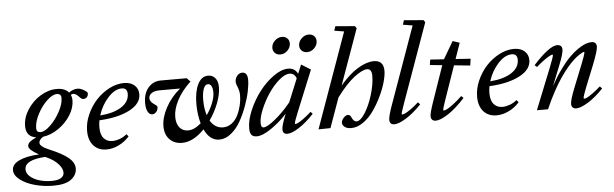

<svg xmlns="http://www.w3.org/2000/svg" viewBox="-123 -932 4395 1374"><g transform="rotate(-5 2074.0 -244.5)"><path d="M210.4 236.3Q142.6 236.3 78.6 219Q14.6 201.7 -26.9 169.7Q-68.4 137.7 -68.4 100.1Q-68.4 58.6 -16.1 33.7Q36.1 8.8 127 4.4Q55.2 -34.7 55.2 -61Q55.2 -77.1 69.6 -90.1Q84 -103 118.2 -119.1Q45.4 -129.4 45.4 -206.1Q45.4 -265.6 81.8 -323Q118.2 -380.4 176 -415.8Q233.9 -451.2 293.9 -451.2Q352.5 -451.2 380.4 -418Q410.2 -440.4 443.4 -440.4Q458 -440.4 475.6 -432.1Q493.2 -423.8 505.9 -413.1Q513.2 -406.7 513.2 -401.4Q513.2 -384.3 503.7 -373.8Q494.1 -363.3 477.1 -363.3Q467.3 -363.3 458 -372.6Q428.2 -406.2 409.2 -406.2Q398.9 -406.2 391.1 -399.9Q399.4 -382.3 399.4 -360.4Q399.4 -307.1 365.7 -253.7Q332 -200.2 278.1 -163.3Q224.1 -126.5 167.5 -119.1Q137.2 -99.6 137.2 -77.6Q137.2 -51.3 206.1 -22.9Q293.5 13.2 336.9 48.8Q380.4 84.5 380.4 127Q380.4 173.3 338.9 204.8Q297.4 236.3 210.4 236.3ZM152.8 -153.8Q182.1 -153.8 222.7 -192.4Q263.2 -231 293 -286.1Q322.8 -341.3 322.8 -384.3Q322.8 -415 291 -415Q260.3 -415 220.5 -377.7Q180.7 -340.3 151.9 -285.2Q123 -230 123 -184.1Q123 -168 130.1 -160.9Q137.2 -153.8 152.8 -153.8ZM21.5 102.5Q21.5 131.3 47.1 154.1Q72.8 176.8 113.5 189Q154.3 201.2 201.2 201.2Q245.1 201.2 267.8 187.5Q290.5 173.8 290.5 148.4Q290.5 119.1 261 86.7Q231.4 54.2 182.1 31.7Q173.3 27.8 169.4 25.9Q21.5 34.7 21.5 102.5Z M612.3 11.2Q553.7 11.2 519 -27.3Q484.4 -65.9 484.4 -133.8Q484.4 -191.4 510 -249.5Q535.6 -307.6 576.2 -351.8Q616.7 -396 669.9 -423.8Q723.1 -451.7 775.9 -451.7Q824.7 -451.7 852.3 -426.8Q879.9 -401.9 879.9 -362.8Q879.9 -294.4 796.6 -251.2Q713.4 -208 579.1 -201.2Q574.2 -173.3 574.2 -151.9Q574.2 -98.1 597.4 -71.8Q620.6 -45.4 659.2 -45.4Q683.1 -45.4 711.9 -55.7Q740.7 -65.9 762.7 -85.4L776.9 -68.4Q744.6 -31.7 700.4 -10.3Q656.2 11.2 612.3 11.2ZM757.8 -414.6Q708 -414.6 659.2 -361.3Q610.4 -308.1 587.9 -235.4Q685.1 -242.7 741.2 -279.1Q797.4 -315.4 797.4 -372.1Q797.4 -414.6 757.8 -414.6Z M1154.8 11.2Q1100.1 11.2 1065.9 -23.4Q1031.7 -58.1 1031.7 -118.7Q1031.7 -180.7 1069.6 -251.5Q1107.4 -322.3 1173.8 -377.4H1028.8Q988.8 -377.4 968.8 -363Q948.7 -348.6 948.7 -327.1Q948.7 -314.5 957 -303.2Q965.3 -292 975.1 -285.6Q984.9 -279.3 993.2 -272.5Q1001.5 -265.6 1001.5 -260.3Q1001.5 -240.7 989.3 -225.8Q977.1 -210.9 960 -210.9Q939.5 -210.9 927.5 -233.9Q915.5 -256.8 915.5 -295.4Q915.5 -365.2 951.2 -406Q986.8 -446.8 1041.5 -446.8H1227.1L1252.4 -420.9Q1188.5 -361.3 1155 -297.4Q1121.6 -233.4 1121.6 -177.7Q1121.6 -128.9 1144.3 -101.3Q1167 -73.7 1205.1 -73.7Q1250 -73.7 1298.8 -116.7Q1280.3 -181.2 1280.3 -255.9Q1280.3 -344.7 1306.9 -398.2Q1333.5 -451.7 1381.8 -451.7Q1413.6 -451.7 1432.6 -428.2Q1451.7 -404.8 1451.7 -363.3Q1451.7 -313 1428 -250.5Q1404.3 -188 1364.3 -130.9Q1397.9 -73.7 1457.5 -73.7Q1491.2 -73.7 1519 -94.7Q1546.9 -115.7 1563.2 -148.9Q1579.6 -182.1 1588.4 -219.7Q1597.2 -257.3 1597.2 -293.9Q1597.2 -322.3 1585.7 -350.1Q1574.2 -377.9 1574.2 -389.2Q1574.2 -415 1589.4 -433.3Q1604.5 -451.7 1626.5 -451.7Q1664.6 -451.7 1664.6 -396Q1664.6 -364.7 1654.8 -315.9Q1645 -267.1 1624 -210Q1603 -152.8 1575.4 -103.8Q1547.9 -54.7 1507.3 -21.7Q1466.8 11.2 1422.4 11.2Q1354 11.2 1315.4 -71.8Q1234.9 11.2 1154.8 11.2ZM1331.5 -279.8Q1331.5 -218.3 1347.2 -170.9Q1375 -210 1391.8 -252.9Q1408.7 -295.9 1408.7 -330.1Q1408.7 -358.4 1399.7 -374.8Q1390.6 -391.1 1375 -391.1Q1354 -391.1 1342.8 -360.8Q1331.5 -330.6 1331.5 -279.8Z M2102.1 -557.6Q2079.1 -557.6 2064.2 -572.3Q2049.3 -586.9 2049.3 -608.9Q2049.3 -637.7 2072.3 -659.9Q2095.2 -682.1 2124 -682.1Q2147 -682.1 2161.9 -668Q2176.8 -653.8 2176.8 -631.8Q2176.8 -602.5 2154.5 -580.1Q2132.3 -557.6 2102.1 -557.6ZM1909.7 -557.6Q1886.7 -557.6 1871.8 -572.3Q1856.9 -586.9 1856.9 -608.9Q1856.9 -637.7 1879.9 -659.9Q1902.8 -682.1 1931.2 -682.1Q1954.6 -682.1 1969.5 -668Q1984.4 -653.8 1984.4 -631.8Q1984.4 -602.5 1962.2 -580.1Q1939.9 -557.6 1909.7 -557.6ZM1691.4 11.2Q1665 11.2 1653.3 -3.4Q1641.6 -18.1 1641.6 -51.3Q1641.6 -108.9 1672.1 -180.2Q1702.6 -251.5 1748.3 -311Q1793.9 -370.6 1850.8 -411.1Q1907.7 -451.7 1956.1 -451.7Q2004.9 -451.7 2024.4 -408.7L2051.3 -473.1L2118.7 -431.2L1997.6 -134.8Q1970.7 -69.3 1970.7 -56.6Q1970.7 -52.7 1974.1 -52.7Q1980 -52.7 1992.7 -58.3Q2005.4 -64 2031.7 -82.8Q2058.1 -101.6 2089.4 -129.9L2103.5 -114.7Q2049.3 -56.2 1996.1 -22Q1942.9 12.2 1911.6 12.2Q1877.9 12.2 1877.9 -22.5Q1877.9 -50.8 1911.1 -131.8Q1854.5 -71.3 1793.2 -30Q1731.9 11.2 1691.4 11.2ZM1726.6 -82Q1726.6 -64 1731 -56.2Q1735.4 -48.3 1745.6 -48.3Q1772 -48.3 1831.1 -96.7Q1890.1 -145 1943.4 -210.9L2011.7 -377.4Q1998 -415 1962.9 -415Q1929.2 -415 1886.5 -377.7Q1843.8 -340.3 1809.1 -288.3Q1774.4 -236.3 1750.5 -178.7Q1726.6 -121.1 1726.6 -82Z M2135.3 0 2378.9 -682.1 2309.1 -693.4 2319.8 -725.1 2460 -712.9 2470.2 -696.8 2327.1 -297.4Q2393.1 -375.5 2456.5 -413.6Q2520 -451.7 2571.3 -451.7Q2642.1 -451.7 2642.1 -377Q2642.1 -344.2 2628.4 -295.4Q2614.7 -246.6 2589.1 -193.6Q2563.5 -140.6 2531 -94.5Q2498.5 -48.3 2455.8 -18.6Q2413.1 11.2 2370.6 11.2Q2339.8 11.2 2323 -1.7Q2306.2 -14.6 2306.2 -32.2Q2306.2 -49.8 2322.3 -67.1Q2338.4 -84.5 2353 -84.5Q2370.1 -84.5 2377.9 -64Q2382.8 -51.8 2391.8 -42.5Q2400.9 -33.2 2412.1 -33.2Q2439.9 -33.2 2473.4 -85.9Q2506.8 -138.7 2529.5 -213.6Q2552.2 -288.6 2552.2 -348.6Q2552.2 -398.4 2518.6 -398.4Q2484.9 -398.4 2425.8 -353.3Q2366.7 -308.1 2297.4 -214.8L2221.2 -1.5Z M2679.7 11.2Q2645.5 11.2 2645.5 -24.4Q2645.5 -51.8 2676.8 -137.7L2871.1 -682.1L2801.8 -693.4L2812.5 -725.1L2952.6 -712.9L2962.9 -696.8L2762.2 -135.7Q2737.8 -67.4 2737.8 -57.6Q2737.8 -53.7 2742.7 -53.7Q2748.5 -53.7 2761.7 -59.3Q2774.9 -64.9 2802.2 -83.7Q2829.6 -102.5 2860.8 -130.9L2875.5 -114.7Q2820.3 -56.6 2766.1 -22.7Q2711.9 11.2 2679.7 11.2Z M2977.1 11.2Q2960.4 11.2 2951.4 2Q2942.4 -7.3 2942.4 -24.4Q2942.4 -48.8 2973.6 -137.7L3057.6 -380.4L2969.2 -389.2L2975.1 -427.7L3073.2 -421.4L3146.5 -545.9L3195.8 -529.3L3156.2 -416L3263.7 -408.7L3256.8 -360.4L3141.1 -372.1L3060.1 -139.2Q3036.6 -72.3 3036.6 -60.1Q3036.6 -56.2 3040.5 -56.2Q3047.4 -56.2 3061.8 -62.7Q3076.2 -69.3 3106.9 -91.8Q3137.7 -114.3 3173.3 -148.4L3188.5 -133.8Q3124.5 -63 3067.6 -25.9Q3010.7 11.2 2977.1 11.2Z M3414.1 11.2Q3355.5 11.2 3320.8 -27.3Q3286.1 -65.9 3286.1 -133.8Q3286.1 -191.4 3311.8 -249.5Q3337.4 -307.6 3377.9 -351.8Q3418.5 -396 3471.7 -423.8Q3524.9 -451.7 3577.6 -451.7Q3626.5 -451.7 3654.1 -426.8Q3681.6 -401.9 3681.6 -362.8Q3681.6 -294.4 3598.4 -251.2Q3515.1 -208 3380.9 -201.2Q3376 -173.3 3376 -151.9Q3376 -98.1 3399.2 -71.8Q3422.4 -45.4 3460.9 -45.4Q3484.9 -45.4 3513.7 -55.7Q3542.5 -65.9 3564.5 -85.4L3578.6 -68.4Q3546.4 -31.7 3502.2 -10.3Q3458 11.2 3414.1 11.2ZM3559.6 -414.6Q3509.8 -414.6 3460.9 -361.3Q3412.1 -308.1 3389.6 -235.4Q3486.8 -242.7 3543 -279.1Q3599.1 -315.4 3599.1 -372.1Q3599.1 -414.6 3559.6 -414.6Z M3704.1 0 3825.2 -302.7Q3852.5 -371.6 3852.5 -382.8Q3852.5 -386.7 3848.1 -386.7Q3842.8 -386.7 3828.9 -379.6Q3814.9 -372.6 3788.8 -354Q3762.7 -335.4 3731.9 -308.6L3715.8 -322.8Q3768.1 -381.3 3813.7 -416.5Q3859.4 -451.7 3888.7 -451.7Q3905.8 -451.7 3915 -442.6Q3924.3 -433.6 3924.3 -417Q3924.3 -387.2 3890.6 -303.7L3833.5 -161.1Q3868.2 -225.1 3905.3 -276.6Q3942.4 -328.1 3974.4 -360.1Q4006.3 -392.1 4037.6 -413.3Q4068.8 -434.6 4092.5 -443.1Q4116.2 -451.7 4136.2 -451.7Q4152.8 -451.7 4162.1 -442.6Q4171.4 -433.6 4171.4 -417Q4171.4 -387.7 4131.3 -286.6L4070.8 -136.2Q4044.9 -71.3 4044.9 -57.6Q4044.9 -52.7 4049.8 -52.7Q4056.2 -52.7 4069.3 -58.8Q4082.5 -64.9 4109.1 -83.7Q4135.7 -102.5 4167.5 -130.9L4182.6 -114.7Q4127.9 -56.6 4073.5 -22.7Q4019 11.2 3986.3 11.2Q3969.7 11.2 3960.7 2.2Q3951.7 -6.8 3951.7 -23.4Q3951.7 -52.2 3985.8 -137.7L4049.3 -296.4Q4078.6 -368.7 4078.6 -382.8Q4078.6 -386.7 4074.7 -386.7Q4071.8 -386.7 4063 -382.6Q4054.2 -378.4 4037.4 -366.9Q4020.5 -355.5 4000.7 -337.6Q3981 -319.8 3954.8 -289.1Q3928.7 -258.3 3902.1 -219.7Q3875.5 -181.2 3844.2 -124Q3813 -66.9 3784.2 0Z"/></g></svg>

Font: Elstob 10pt Medium
Style: Italic
Weight: 500
Italic angle: -20°
Designer: Peter S. Baker
Version: Version 1.015